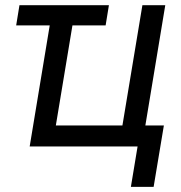

<svg xmlns="http://www.w3.org/2000/svg" viewBox="-20 -566 700 742"><path d="M400.9 -545.9 388.2 -467.8H42.5L55.2 -545.9ZM94.7 0 185.1 -545.9H272.9L195.8 -81.1H453.1L530.3 -545.9H618.7L528.3 0ZM485.8 156.2 511.7 0H475.1L488.3 -81.1H613.3L573.7 156.2Z"/></svg>

Font: Inter
Style: Italic
Weight: 400
Italic angle: -9.3988°
Designer: Rasmus Andersson
Foundry: rsms
Version: Version 4.001;git-66647c0bb